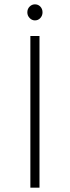

<svg xmlns="http://www.w3.org/2000/svg" viewBox="-20 -865 321 885"><path d="M120 -699H162V0H120ZM176 -808Q176 -793 166 -782Q156 -771 141 -771Q127 -771 116.5 -782Q106 -793 106 -808Q106 -824 116.5 -834.5Q127 -845 141 -845Q156 -845 166 -834.5Q176 -824 176 -808Z"/></svg>

Font: Argentum Sans ExtraLight
Style: Regular
Weight: 275
Designer: Julieta Ulanovsky (Modified by Cristiano Sobral)
Foundry: Julieta Ulanovsky
Version: Version 1.000; ttfautohint (v1.5.65-e2d9)